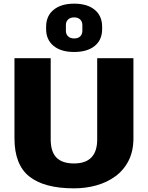

<svg xmlns="http://www.w3.org/2000/svg" viewBox="-20 -1018 808 1049"><path d="M384 11Q222 11 140.5 -53.5Q59 -118 59 -263V-700H257V-256Q257 -189 288.5 -157Q320 -125 384 -125Q511 -125 511 -256V-700H709V-263Q709 -192 682.5 -140Q656 -88 610 -54.5Q564 -21 506 -5Q448 11 384 11ZM385 -734Q313 -734 272.5 -767.5Q232 -801 232 -859V-872Q232 -931 273 -964.5Q314 -998 385 -998Q457 -998 497.5 -964.5Q538 -931 538 -872V-859Q538 -800 497.5 -767Q457 -734 385 -734ZM385 -808Q407 -808 418.5 -819.5Q430 -831 430 -850V-881Q430 -900 418 -911.5Q406 -923 385 -923Q364 -923 352 -911.5Q340 -900 340 -881V-850Q340 -831 352 -819.5Q364 -808 385 -808Z"/></svg>

Font: Pathway Extreme ExtraBold
Style: Regular
Weight: 800
Designer: Eduardo Rodriguez Tunni
Foundry: Eduardo Rodriguez Tunni
Version: Version 1.001;gftools[0.9.26]